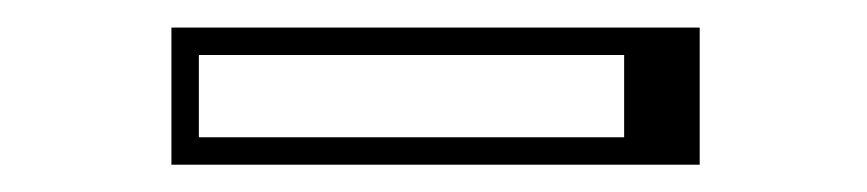

<svg xmlns="http://www.w3.org/2000/svg" viewBox="-20 -668 632 140"><path d="M435.1 -627.9H125V-567.9H435.1ZM105 -647.9H490.2V-547.9H105Z"/></svg>

Font: Jacques Francois Shadow
Style: Regular
Weight: 400
Designer: Alexei Vanyashin, Nikita Kanarev (i@xarsok.ru)
Foundry: Cyreal (www.cyreal.org)
Version: Version 1.003